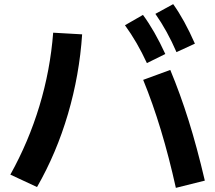

<svg xmlns="http://www.w3.org/2000/svg" viewBox="-20 -875 1040 928"><path d="M672 -489 803 -537Q851 -422 891.5 -293Q932 -164 970 -2L830 33Q764 -265 672 -489ZM237 -717 377 -709Q364 -513 308.5 -324Q253 -135 159 29L30 -31Q118 -189 170.5 -362.5Q223 -536 237 -717ZM671 -803Q727 -727 779 -614L690 -570Q643 -672 584 -753ZM817 -855Q871 -780 922 -664L833 -623Q789 -725 731 -808Z"/></svg>

Font: Enso
Style: Bold
Weight: 700
Designer: Coji Morishita
Foundry: UNDERFOREST DESIGN
Version: Version 1.000